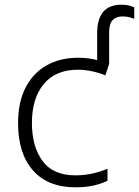

<svg xmlns="http://www.w3.org/2000/svg" viewBox="-20 -788 592 818"><path d="M301 10Q184 10 120.5 -62Q57 -134 57 -263Q57 -353 89 -415Q121 -477 178.5 -509.5Q236 -542 313 -542Q335 -542 355 -539.5Q375 -537 394 -532V-647Q394 -768 498 -768Q517 -768 529.5 -764.5Q542 -761 552 -757V-708Q544 -711 531.5 -714.5Q519 -718 502 -718Q475 -718 460 -702.5Q445 -687 445 -649V-516L429 -467Q402 -478 371 -484.5Q340 -491 312 -491Q217 -491 166.5 -430Q116 -369 116 -264Q116 -164 161 -102.5Q206 -41 301 -41Q340 -41 375 -49Q410 -57 438 -69V-18Q412 -5 378.5 2.5Q345 10 301 10Z"/></svg>

Font: Noto Sans Light
Style: Regular
Weight: 300
Designer: Monotype Design Team
Foundry: Monotype Imaging Inc.
Version: Version 2.007